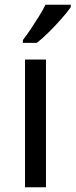

<svg xmlns="http://www.w3.org/2000/svg" viewBox="-20 -786 317 806"><path d="M173 0H85V-536H173ZM277 -756Q265 -738 240 -709.5Q215 -681 186.5 -652.5Q158 -624 134 -606H76V-618Q91 -637 108.5 -663Q126 -689 143 -716.5Q160 -744 171 -766H277Z"/></svg>

Font: Noto Sans Syriac Eastern
Style: Regular
Weight: 400
Designer: Patrick Giasson and the Monotype Design Team
Foundry: Monotype Imaging Inc.
Version: Version 3.001; ttfautohint (v1.8.4.7-5d5b)